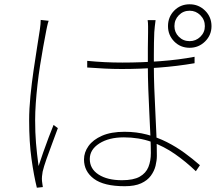

<svg xmlns="http://www.w3.org/2000/svg" viewBox="-20 -842 1040 896"><path d="M387 -558Q429 -554 468.5 -552Q508 -550 551 -550Q640 -550 727.5 -556.5Q815 -563 888 -577V-547Q807 -533 720.5 -526.5Q634 -520 548 -520Q506 -520 468.5 -522Q431 -524 387 -527ZM706 -748Q704 -732 702.5 -719Q701 -706 700 -692Q699 -672 698.5 -643.5Q698 -615 698 -585Q698 -555 698 -532Q698 -486 700 -431Q702 -376 705 -319Q708 -262 710 -209.5Q712 -157 712 -115Q712 -93 706 -68.5Q700 -44 684 -22Q668 0 638.5 13.5Q609 27 562 27Q465 27 418.5 -7.5Q372 -42 372 -98Q372 -131 393 -160.5Q414 -190 456 -208.5Q498 -227 561 -227Q617 -227 666 -214Q715 -201 758.5 -179Q802 -157 840.5 -129Q879 -101 913 -71L894 -43Q847 -88 796 -123.5Q745 -159 686.5 -180Q628 -201 558 -201Q488 -201 443.5 -172.5Q399 -144 399 -100Q399 -54 440 -27.5Q481 -1 549 -1Q603 -1 632 -17.5Q661 -34 672.5 -62.5Q684 -91 684 -128Q684 -156 682 -205Q680 -254 677 -312Q674 -370 672 -427.5Q670 -485 670 -530Q670 -576 670 -618.5Q670 -661 671 -691Q671 -705 671 -720.5Q671 -736 669 -748ZM207 -745Q205 -739 203 -732Q201 -725 199.5 -717Q198 -709 196 -700Q189 -664 181.5 -622.5Q174 -581 167 -536.5Q160 -492 155 -447.5Q150 -403 147 -360.5Q144 -318 144 -281Q144 -223 148 -174.5Q152 -126 160 -67Q169 -95 181.5 -130.5Q194 -166 207 -200.5Q220 -235 230 -259L250 -244Q240 -216 225 -176.5Q210 -137 197 -100Q184 -63 179 -41Q177 -31 176 -19Q175 -7 176 3Q177 10 178 18Q179 26 180 31L152 34Q138 -22 127 -100.5Q116 -179 116 -280Q116 -334 122 -394Q128 -454 136.5 -512.5Q145 -571 153 -621Q161 -671 166 -704Q168 -718 169 -729Q170 -740 170 -749ZM794 -720Q794 -691 814.5 -670.5Q835 -650 865 -650Q894 -650 915 -670.5Q936 -691 936 -720Q936 -750 915 -771Q894 -792 865 -792Q835 -792 814.5 -771Q794 -750 794 -720ZM764 -720Q764 -763 793 -792.5Q822 -822 865 -822Q907 -822 937 -792.5Q967 -763 967 -720Q967 -678 937 -648.5Q907 -619 865 -619Q822 -619 793 -648.5Q764 -678 764 -720Z"/></svg>

Font: Noto Sans HK Thin
Style: Regular
Weight: 100
Designer: Ryoko NISHIZUKA 西塚涼子 (kana, bopomofo & ideographs); Paul D. Hunt (Latin, Greek & Cyrillic); Sandoll Communications 산돌커뮤니
Foundry: Adobe
Version: Version 2.004-H2;hotconv 1.0.118;makeotfexe 2.5.65603